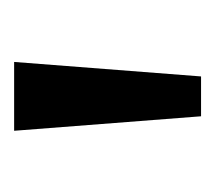

<svg xmlns="http://www.w3.org/2000/svg" viewBox="-36 -718 298 265"><g transform="rotate(-90 112.5 -585.0)"><path d="M160 -714 140 -456H85L65 -714Z"/></g></svg>

Font: Noto Sans Chorasmian
Style: Regular
Weight: 400
Designer: Federico Parra Barrios
Foundry: Google LLC
Version: Version 1.004; ttfautohint (v1.8.4.7-5d5b)